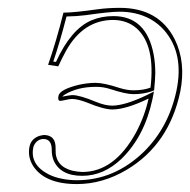

<svg xmlns="http://www.w3.org/2000/svg" viewBox="-20 -459 484 489"><path d="M363.3 -235.8Q376 -343.3 328.1 -386.7Q304.2 -407.7 268.6 -408.2Q191.9 -408.2 147.9 -329.1Q138.7 -312.5 128.4 -290L102.5 -293.9Q124 -356 141.6 -426.8Q168 -426.8 229.5 -435.5Q255.4 -439 285.2 -439Q384.3 -439 424.8 -359.4Q454.1 -300.3 439 -225.1Q410.6 -91.3 303.2 -26.9Q241.7 9.8 175.8 9.8Q94.7 9.8 64.5 -36.1Q49.8 -59.6 55.2 -85.9Q59.6 -106.4 81.5 -113.3Q86.9 -114.7 91.3 -115.2Q122.6 -115.2 121.6 -80.6Q121.6 -78.6 121.6 -78.1Q120.1 -36.1 163.6 -24.4Q176.3 -21.5 189.5 -21Q271.5 -21 326.2 -121.1Q348.6 -163.1 358.4 -208Q300.8 -180.2 266.1 -180.2Q244.1 -180.2 201.7 -197.8Q179.2 -206.5 164.1 -207Q157.2 -207 145.5 -204.1Q136.7 -202.1 132.8 -202.1Q126.5 -203.1 128.9 -214.8Q132.3 -231.4 181.6 -243.2Q204.1 -248 223.6 -248Q244.6 -248 284.7 -234.9Q303.7 -229 319.8 -229Q345.2 -229 363.3 -235.8ZM373 -234.9 372.6 -229 366.7 -226.6Q345.7 -219.2 319.8 -219.2Q300.8 -219.2 261.7 -231.9Q242.2 -238.3 223.6 -237.8Q177.2 -237.8 144.5 -217.8Q140.1 -214.8 138.7 -212.9Q158.7 -216.8 164.1 -216.8Q183.1 -216.8 224.1 -199.7Q248 -189.9 266.1 -189.9Q298.8 -190.4 354 -216.8L372.1 -226.1L368.2 -206.1Q348.1 -111.8 289.6 -54.7Q244.1 -11.2 189.5 -11.2Q133.3 -11.2 116.2 -51.3Q111.3 -64.5 111.8 -78.6Q111.3 -104.5 91.3 -105Q74.7 -105 66.4 -88.4Q65.4 -85.4 64.9 -84Q55.7 -40 103.5 -15.1Q119.1 -7.3 137.2 -3.9Q155.8 0 175.8 0Q271.5 0 346.2 -72.3Q409.2 -134.3 429.2 -227.1Q449.7 -322.8 397.9 -382.3Q368.2 -415.5 322.8 -425.3Q304.2 -429.2 285.2 -429.2Q259.3 -429.2 198.7 -420.4Q175.8 -417.5 149.4 -417Q133.3 -354 115.7 -302.2L122.6 -301.3Q160.6 -384.8 212.9 -407.2Q238.8 -418 268.6 -418Q353.5 -418 371.6 -318.8Q375.5 -296.9 375.5 -272.9Q375 -253.4 373 -234.9Z"/></svg>

Font: Linux Biolinum Outline O
Style: Italic
Weight: 400
Italic angle: -12°
Designer: Philipp H. Poll
Foundry: Philipp H. Poll
Version: Version 0.6.2